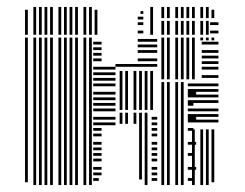

<svg xmlns="http://www.w3.org/2000/svg" viewBox="-20 -532 703 552"><path d="M60 -8H52V-424H60ZM84 0H76V-424H84ZM100 0H92V-424H100ZM116 0H108V-424H116ZM132 0H124V-424H132ZM156 0H148V-424H156ZM172 0H164V-424H172ZM188 0H180V-424H188ZM204 0H196V-424H204ZM228 0H220V-424H228ZM244 0H236V-424H244ZM264 -12H248V-20H264ZM272 -28H248V-36H272ZM272 -44H248V-52H272ZM272 -68H248V-76H272ZM272 -84H248V-92H272ZM272 -100H248V-108H272ZM272 -116H248V-124H272ZM272 -140H248V-148H272ZM272 -156H248V-164H272ZM312 -172H248V-180H312ZM312 -188H248V-196H312ZM312 -212H248V-220H312ZM312 -228H248V-236H312ZM312 -244H248V-252H312ZM312 -260H248V-268H312ZM312 -284H248V-292H312ZM312 -300H248V-308H312ZM312 -316H248V-324H312ZM312 -332H248V-340H312ZM272 -356H248V-364H272ZM272 -372H248V-380H272ZM272 -388H248V-396H272ZM272 -404H248V-412H272ZM332 -176H324V-208H332ZM348 -176H340V-208H348ZM372 -176H364V-208H372ZM388 -16H380V-208H388ZM404 0H396V-208H404ZM432 -12H416V-20H432ZM432 -28H416V-36H432ZM432 -44H416V-52H432ZM432 -68H416V-76H432ZM432 -84H416V-92H432ZM432 -100H416V-108H432ZM432 -116H416V-124H432ZM432 -140H416V-148H432ZM432 -156H416V-164H432ZM432 -172H416V-180H432ZM432 -188H416V-196H432ZM332 -216H324V-328H332ZM348 -216H340V-328H348ZM372 -216H364V-328H372ZM388 -216H380V-328H388ZM404 -216H396V-328H404ZM420 -216H412V-328H420ZM432 -340H312V-348H432ZM432 -356H376V-364H432ZM432 -380H376V-388H432ZM432 -396H376V-404H432ZM432 -412H376V-420H432ZM452 0H444V-296H452ZM468 0H460V-296H468ZM492 0H484V-296H492ZM508 0H500V-296H508ZM536 -12H520V-20H536ZM544 -44H520V-52H544ZM536 -84H520V-92H536ZM544 -116H520V-124H544ZM536 -156H520V-164H536ZM544 -188H520V-196H544ZM536 -228H520V-236H536ZM544 -260H520V-268H544ZM540 0H532V-160H540ZM564 0H556V-160H564ZM580 0H572V-160H580ZM596 -8H588V-160H596ZM608 -180H520V-188H608ZM608 -196H520V-204H608ZM608 -212H520V-220H608ZM608 -236H520V-244H608ZM608 -252H520V-260H608ZM608 -268H520V-276H608ZM608 -284H520V-292H608ZM452 -304H444V-416H452ZM468 -304H460V-416H468ZM492 -304H484V-416H492ZM508 -304H500V-416H508ZM524 -304H516V-416H524ZM540 -304H532V-416H540ZM608 -308H560V-316H608ZM608 -332H560V-340H608ZM608 -348H560V-356H608ZM608 -364H560V-372H608ZM608 -380H560V-388H608ZM608 -404H560V-412H608ZM452 -416H444V-424H452ZM468 -416H460V-424H468ZM492 -416H484V-424H492ZM508 -416H500V-424H508ZM524 -416H516V-424H524ZM540 -416H532V-424H540ZM564 -416H556V-424H564ZM580 -416H572V-424H580ZM596 -416H588V-424H596ZM60 -432H52V-504H60ZM84 -432H76V-512H84ZM100 -432H92V-512H100ZM116 -432H108V-512H116ZM132 -432H124V-512H132ZM156 -432H148V-512H156ZM172 -432H164V-512H172ZM188 -432H180V-512H188ZM204 -432H196V-512H204ZM228 -432H220V-512H228ZM244 -432H236V-512H244ZM260 -432H252V-504H260ZM392 -436H376V-444H392ZM392 -460H376V-468H392ZM392 -476H376V-484H392ZM392 -492H384V-500H392ZM420 -432H412V-512H420ZM452 -432H444V-472H452ZM468 -432H460V-472H468ZM492 -432H484V-472H492ZM508 -432H500V-472H508ZM524 -432H516V-472H524ZM540 -432H532V-472H540ZM564 -432H556V-472H564ZM580 -432H572V-472H580ZM608 -436H584V-444H608ZM608 -460H584V-468H608ZM452 -480H444V-512H452ZM468 -480H460V-512H468ZM492 -480H484V-512H492ZM508 -480H500V-512H508ZM524 -480H516V-512H524ZM540 -480H532V-512H540ZM564 -480H556V-512H564ZM580 -480H572V-512H580ZM596 -480H588V-504H596Z"/></svg>

Font: Rubik Lines
Style: Regular
Weight: 400
Designer: Hubert and Fischer, NaN
Foundry: Hubert and Fischer, NaN
Version: Version 2.201